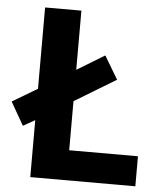

<svg xmlns="http://www.w3.org/2000/svg" viewBox="-56 -760 683 805"><g transform="rotate(5 286.0 -357.0)"><path d="M101.3 0V-239.7L51.7 -211.7L-4.1 -308.9L101.3 -371.7V-714H254.1V-465L370.4 -535.6L428.3 -438.4L254.1 -332.9V-126.4H543.5V0Z"/></g></svg>

Font: Noto Sans Symbols
Style: Regular
Weight: 400
Designer: Monotype Design Team
Foundry: Monotype Imaging Inc.
Version: Version 2.002